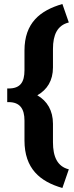

<svg xmlns="http://www.w3.org/2000/svg" viewBox="-20 -777 370 957"><path d="M16 -268H23C79 -268 102 -235 102 -176V-77C102 63 179 128 291 160L323 67C266 53 244 4 244 -68V-160C244 -226 215 -274 166 -302C215 -330 244 -375 244 -441V-533C244 -604 266 -651 323 -665L291 -757C180 -725 102 -663 102 -525V-427C102 -367 81 -336 23 -336H16Z"/></svg>

Font: Aerodynamic
Style: Bd
Weight: 500
Designer: Google
Version: Version 2.000980; 2014